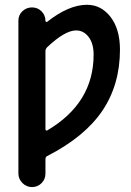

<svg xmlns="http://www.w3.org/2000/svg" viewBox="-20 -550 540 790"><path d="M167 -339.8V-17.6Q167 -14.6 169.9 -13.2Q172.9 -11.7 174.8 -13.7Q365.2 -126 365.2 -325.2Q365.2 -371.1 344.7 -397.9Q324.2 -424.8 293 -424.8Q247.1 -424.8 173.8 -355.5Q167 -347.7 167 -339.8ZM55.7 164.1V-464.8Q55.7 -488.3 72.3 -503.9Q88.9 -519.5 111.8 -519.5Q134.8 -519.5 150.9 -503.4Q167 -487.3 167 -463.9Q167 -461.9 169.4 -460.4Q171.9 -459 173.8 -460Q262.7 -530.3 337.9 -530.3Q396.5 -530.3 435.1 -480Q473.6 -429.7 473.6 -345.7Q473.6 -202.1 401.4 -94.7Q329.1 12.7 174.8 91.8Q167 94.7 167 105.5V164.1Q167 187.5 150.9 203.6Q134.8 219.7 111.8 219.7Q88.9 219.7 72.3 203.1Q55.7 186.5 55.7 164.1Z"/></svg>

Font: Rounded Mgen+ 1mn medium
Style: Regular
Weight: 500
Designer: [Source Han Sans]
Ryoko NISHIZUKA  (kana & ideographs); Paul D. Hunt (Latin, Greek & Cyrillic); Wenlong ZHANG  (bopomofo
Version: Version 1.059.20150602